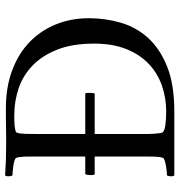

<svg xmlns="http://www.w3.org/2000/svg" viewBox="4 -690 686 733"><g transform="rotate(-90 346.5 -323.0)"><path d="M274 -611Q270 -611 259 -611Q248 -611 237 -610Q226 -609 217 -607Q208 -605 207 -601Q203 -589 202.5 -569Q202 -549 202 -528V-340H356Q358 -340 358.5 -335.5Q359 -331 359 -325Q359 -319 358.5 -313Q358 -307 356 -304H202V-115Q202 -110 202 -99Q202 -88 203 -77Q204 -66 205 -56.5Q206 -47 208 -45Q214 -37 237.5 -34Q261 -31 288 -31Q340 -31 387 -47.5Q434 -64 469.5 -97.5Q505 -131 526 -183Q547 -235 547 -306Q547 -389 524 -447Q501 -505 463 -541.5Q425 -578 376 -594.5Q327 -611 274 -611ZM159 -642Q173 -642 191 -642Q209 -642 228 -642.5Q247 -643 266 -643Q285 -643 301 -643Q381 -643 445 -619Q509 -595 553 -552.5Q597 -510 620.5 -452Q644 -394 644 -326Q644 -264 627 -205Q610 -146 569 -100.5Q528 -55 459.5 -27.5Q391 0 288 0H44Q40 -4 40.5 -14Q41 -24 44 -28Q49 -28 59.5 -29Q70 -30 81 -32Q92 -34 101 -37Q110 -40 111 -44Q115 -56 115.5 -75Q116 -94 116 -116V-304H48Q47 -304 46 -308.5Q45 -313 45 -319Q45 -325 46 -331Q47 -337 49 -340H116V-530Q116 -552 115.5 -571.5Q115 -591 111 -603Q110 -607 101 -610Q92 -613 81 -614.5Q70 -616 59.5 -617Q49 -618 44 -618Q41 -622 40.5 -632Q40 -642 44 -646Q74 -644 102 -643Q130 -642 159 -642Z"/></g></svg>

Font: Vermiglione
Style: Regular
Weight: 400
Version: Version 1.000